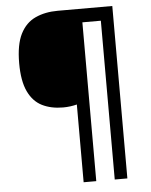

<svg xmlns="http://www.w3.org/2000/svg" viewBox="-59 -809 773 984"><g transform="rotate(-5 327.5 -316.5)"><path d="M556 127H491V-690H396V127H331V-273Q316 -269 297.5 -266.5Q279 -264 260 -264Q198 -264 152 -287Q106 -310 80.5 -364Q55 -418 55 -509Q55 -605 82.5 -659.5Q110 -714 160 -737Q210 -760 275 -760H556Z"/></g></svg>

Font: Noto Sans Sora Sompeng Medium
Style: Regular
Weight: 500
Designer: Monotype Design Team. David Williams.
Foundry: Monotype Imaging Inc.
Version: Version 2.101; ttfautohint (v1.8.4.7-5d5b)